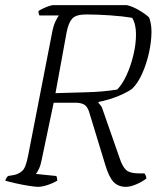

<svg xmlns="http://www.w3.org/2000/svg" viewBox="-24 -724 619 744"><path d="M123 0Q113 0 87.5 -4Q62 -8 35.5 -14Q9 -20 -4 -24Q-2 -29 0.5 -33.5Q3 -38 7 -42L31 -46Q49 -50 62.5 -62Q76 -74 85 -121L177 -593Q182 -622 190.5 -640Q199 -658 204 -664H129Q125 -670 125 -681Q130 -685 141.5 -690.5Q153 -696 164.5 -700Q176 -704 181 -704H468Q490 -699 515.5 -684Q541 -669 554 -656Q558 -645 560.5 -631.5Q563 -618 563 -601Q563 -564 553.5 -520.5Q544 -477 527 -439Q510 -401 488 -380Q473 -369 449 -358Q425 -347 400 -339.5Q375 -332 358 -329L357 -326Q361 -321 366 -315.5Q371 -310 375 -296L440 -110Q449 -82 463 -67Q477 -52 517 -52H536Q538 -49 540.5 -44Q543 -39 543 -32Q526 -19 503.5 -9.5Q481 0 464 0Q434 0 416 -19Q398 -38 384 -85L323 -285Q317 -307 306 -316Q295 -325 272 -326H184L138 -107Q134 -85 127 -70Q120 -55 115 -50L194 -42Q196 -40 197 -33Q198 -26 198 -24Q179 -13 158.5 -6.5Q138 0 123 0ZM191 -363Q250 -365 312 -366.5Q374 -368 430 -377Q450 -397 466.5 -433Q483 -469 493 -511Q503 -553 503 -591Q503 -631 488 -655Q453 -661 403 -664.5Q353 -668 310 -668Q270 -668 255.5 -651.5Q241 -635 234 -598Z"/></svg>

Font: Texturina 72pt 72pt Thin
Style: Italic
Weight: 100
Italic angle: -11°
Designer: Guillermo Torres Carreño
Foundry: Omnibus-Type
Version: Version 1.002; ttfautohint (v1.8.3)